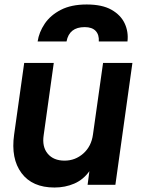

<svg xmlns="http://www.w3.org/2000/svg" viewBox="-20 -825 634 857"><path d="M223 12Q124 12 76 -52.5Q28 -117 43 -224L88 -544H220L175 -222Q167 -170 193 -139Q219 -108 268 -108Q316 -108 352 -140Q388 -172 395 -225L440 -544H571L495 0H371L379 -61Q352 -23 311.5 -5.5Q271 12 223 12ZM148 -640Q154 -681 179.5 -719Q205 -757 251.5 -781Q298 -805 367 -805Q436 -805 477.5 -781.5Q519 -758 536.5 -720.5Q554 -683 549 -640H421Q423 -670 407 -687Q391 -704 358 -704Q289 -704 277 -640Z"/></svg>

Font: Plus Jakarta Sans
Style: Bold Italic
Weight: 700
Italic angle: -8°
Designer: Gumpita Rahayu
Foundry: Tokotype
Version: Version 2.071; ttfautohint (v1.8.4.7-5d5b);gftools[0.9.29]